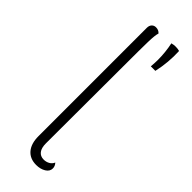

<svg xmlns="http://www.w3.org/2000/svg" viewBox="-249 -749 779 779"><g transform="rotate(45 140.5 -360.0)"><path d="M215 -641Q215 -626 213 -602H239Q253 -664 250 -727Q241 -730 228 -730Q217 -730 206 -727Q215 -684 215 -641ZM91 -80V-701Q91 -714 98 -721.5Q105 -729 116 -729Q132 -729 141 -718Q136 -704 135 -664Q134 -624 134 -522L133 -80Q133 -54 143.5 -40.5Q154 -27 173 -27Q187 -27 198.5 -33.5Q210 -40 215 -52Q225 -41 225 -28Q225 -11 208 -0.5Q191 10 167 10Q131 10 111 -13.5Q91 -37 91 -80Z"/></g></svg>

Font: Arima Madurai ExtraLight
Style: Regular
Weight: 275
Designer: Joana Correia and Natanael Gama
Foundry: NDISCOVER
Version: Version 1.019